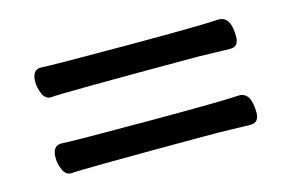

<svg xmlns="http://www.w3.org/2000/svg" viewBox="-48 -480 697 459"><g transform="rotate(-15 300.0 -250.0)"><path d="M81 -118Q67 -118 60.5 -133.5Q54 -149 54 -163Q54 -193 76 -193Q106 -191 302 -191Q474 -191 516 -194Q546 -194 546 -144Q546 -119 525 -119L444 -121Q99 -121 81 -118ZM81 -306Q67 -306 60.5 -321.5Q54 -337 54 -351Q54 -381 76 -381Q106 -379 302 -379Q474 -379 516 -382Q546 -382 546 -332Q546 -307 525 -307L444 -309Q99 -309 81 -306Z"/></g></svg>

Font: LXGW WenKai Medium
Style: Regular
Weight: 500
Designer: LXGW / Fontworks Inc.
Foundry: LXGW / Fontworks Inc.
Version: Version 1.501; October 10, 2024